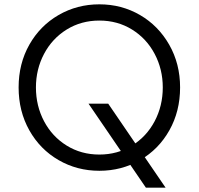

<svg xmlns="http://www.w3.org/2000/svg" viewBox="-20 -777 918 887"><path d="M66 -373Q66 -483 115.5 -570.5Q165 -658 250.5 -707.5Q336 -757 439 -757Q542 -757 627 -707.5Q712 -658 762 -570Q812 -482 812 -373Q812 -263 762.5 -175Q713 -87 627.5 -37.5Q542 12 439 12Q336 12 250.5 -37.5Q165 -87 115.5 -175Q66 -263 66 -373ZM732 -373Q732 -457 694.5 -528Q657 -599 590 -640.5Q523 -682 439 -682Q355 -682 288 -640.5Q221 -599 183.5 -528Q146 -457 146 -373Q146 -288 183.5 -217Q221 -146 288 -104.5Q355 -63 439 -63Q523 -63 590 -104.5Q657 -146 694.5 -217Q732 -288 732 -373ZM389 -298H480L745 90H654Z"/></svg>

Font: Trafiko Sans Variable
Style: Regular
Weight: 400
Designer: Gumpita Rahayu / Trafiko
Foundry: Tokotype / Trafiko
Version: Version 0.001;FEAKit 1.0